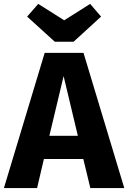

<svg xmlns="http://www.w3.org/2000/svg" viewBox="-33 -964 657 984"><path d="M394 -149H192L157 0H-13L196 -693H395L604 0H430ZM366 -268 293 -574 220 -268ZM485 -879 344 -750H248L106 -879L163 -944L296 -860L429 -944Z"/></svg>

Font: FiraGOUPP
Style: Bold
Weight: 700
Designer: bBox Type
Foundry: bBox Type GmbH
Version: Version 1.001